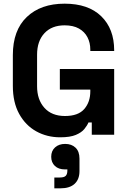

<svg xmlns="http://www.w3.org/2000/svg" viewBox="-20 -734 702 1046"><path d="M50 -266V-434Q50 -569 126 -641.5Q202 -714 332 -714Q461 -714 531.5 -645.5Q602 -577 602 -460V-456H472V-464Q472 -501 456.5 -531Q441 -561 410 -578.5Q379 -596 332 -596Q262 -596 222 -553Q182 -510 182 -436V-264Q182 -191 222 -146.5Q262 -102 334 -102Q406 -102 439 -140Q472 -178 472 -236V-246H306V-358H602V0H480V-67H462Q455 -50 439.5 -31Q424 -12 393 1Q362 14 308 14Q236 14 177.5 -18.5Q119 -51 84.5 -113.5Q50 -176 50 -266ZM276 292V233H306Q329 233 338 224Q347 215 347 195V189H334Q299 189 279 170Q259 151 259 120Q259 88 280 69Q301 50 335 50Q370 50 391.5 70.5Q413 91 413 130V198Q413 243 386.5 267.5Q360 292 309 292Z"/></svg>

Font: Space 7353
Style: Regular
Weight: 400
Designer: Christine Claussen + Ruben Lyon  (Space 7353)
Version: Version 1.000;FEAKit 1.0